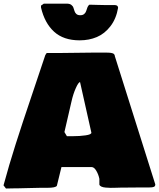

<svg xmlns="http://www.w3.org/2000/svg" viewBox="-43 -1031 884 1068"><path d="M328.6 -1010.7Q344.2 -1010.7 353.3 -1004.2Q362.3 -997.6 365.5 -988Q368.7 -978.5 371.6 -969Q374.5 -959.5 382.1 -952.9Q389.6 -946.3 403.8 -946.3Q418 -946.3 426.3 -954.1Q434.6 -961.9 437 -971.4Q439.5 -981 443.8 -991.2Q448.2 -1001.5 454.6 -1004.9Q470.7 -1003.9 500 -1003.7Q529.3 -1003.4 538.6 -1002.9H594.2Q613.8 -1002.9 613.8 -987.3Q603.5 -926.8 571.3 -885Q539.1 -843.3 495.8 -825Q452.6 -806.6 399.9 -806.6Q310.5 -806.6 257.8 -854.7Q205.1 -902.8 185.1 -989.3V-1000Q186 -1001 192.6 -1004.9Q199.2 -1008.8 200.7 -1010.7ZM-23.4 0Q6.8 -111.8 43.5 -227.1Q80.1 -342.3 134.5 -502.7Q189 -663.1 209 -724.6Q214.8 -734.4 216.8 -736.3H298.8Q327.6 -736.3 383.8 -737.3Q439.9 -738.3 468.8 -738.3H550.8Q558.1 -738.3 563 -738Q567.9 -737.8 574.7 -736.8Q581.5 -735.8 585.7 -733.9Q589.8 -731.9 592.8 -728Q595.7 -724.1 595.7 -718.8L820.8 -5.4Q820.8 4.4 813.7 8.1Q806.6 11.7 787.1 11.7H742.2Q722.7 11.7 684.1 12.2Q645.5 12.7 626 12.7Q620.1 12.7 602.3 13.4Q584.5 14.2 572.3 13.9Q560.1 13.7 545.2 12.5Q530.3 11.2 521.2 7.1Q512.2 2.9 509.8 -3.9V-36.1Q504.9 -60.5 492.7 -81.1Q480.5 -101.6 466.8 -101.6H298.8L273.4 2Q268.1 13.7 218.8 13.7H179.7Q158.7 13.7 117.2 15.1Q75.7 16.6 54.7 16.6H41Q33.2 16.6 16.4 17.1Q-0.5 17.6 -9.8 17.6Q-13.7 13.7 -23.4 0ZM315.4 -296.4 329.1 -273.4H361.3Q400.4 -273.4 432.9 -278.1Q465.3 -282.7 465.3 -293L402.3 -574.2Q393.6 -574.2 378.7 -541Q363.8 -507.8 354.5 -465.8Z"/></svg>

Font: Bowlby One SC
Style: Regular
Weight: 400
Width: 1
Version: Version 1.2